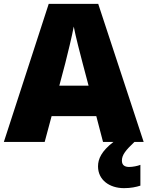

<svg xmlns="http://www.w3.org/2000/svg" viewBox="-20 -737 766 997"><path d="M515 0H569C507 48 489 88 489 127C489 197 548 240 624 240C660 240 687 234 709 227V119C695 125 668 130 651 130C628 130 613 121 613 97C613 67 633 43 678 0H726L490 -717H233L0 0H212L248 -134H480ZM409 -409 440 -292H288L319 -409C331 -456 354 -550 363 -599C372 -550 399 -447 409 -409Z"/></svg>

Font: Noto Sans Thai Looped Black
Style: Regular
Weight: 900
Designer: Sasikarn Vongin, Ben Mitchell
Foundry: The Fontpad Ltd
Version: Version 1.001